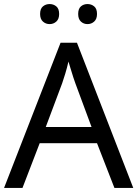

<svg xmlns="http://www.w3.org/2000/svg" viewBox="-20 -928 679 948"><path d="M545 0 459 -221H176L91 0H0L279 -717H360L638 0ZM352 -517Q349 -525 342 -546Q335 -567 328.5 -589.5Q322 -612 318 -624Q311 -593 302 -563.5Q293 -534 287 -517L206 -301H432ZM178 -859Q178 -885 192 -896.5Q206 -908 225 -908Q244 -908 258 -896.5Q272 -885 272 -859Q272 -834 258 -821.5Q244 -809 225 -809Q206 -809 192 -821.5Q178 -834 178 -859ZM366 -859Q366 -885 379.5 -896.5Q393 -908 412 -908Q431 -908 445 -896.5Q459 -885 459 -859Q459 -834 445 -821.5Q431 -809 412 -809Q393 -809 379.5 -821.5Q366 -834 366 -859Z"/></svg>

Font: Noto Sans Cypro Minoan
Style: Regular
Weight: 400
Designer: David Williams
Foundry: David Williams
Version: Version 1.503; ttfautohint (v1.8.4.7-5d5b)